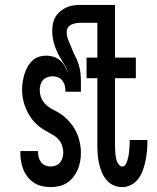

<svg xmlns="http://www.w3.org/2000/svg" viewBox="-20 -755 640 783"><path d="M186 8Q169 8 151.5 4Q134 0 119 -9.5Q104 -19 93 -33Q82 -47 75.5 -63Q69 -79 66 -96.5Q63 -114 63 -132V-139H135V-136Q135 -124 138 -113Q141 -102 147.5 -93.5Q154 -85 164.5 -80.5Q175 -76 186 -76Q197 -76 207.5 -80Q218 -84 225 -92.5Q232 -101 235 -112Q238 -123 238 -134Q238 -147 233.5 -160.5Q229 -174 220.5 -184.5Q212 -195 200.5 -202Q189 -209 177 -215.5Q165 -222 154 -229Q143 -236 133 -245Q123 -254 114.5 -264Q106 -274 99 -286Q92 -298 86.5 -310.5Q81 -323 77.5 -335.5Q74 -348 72 -362Q70 -376 70 -389Q70 -405 72.5 -421Q75 -437 79.5 -452Q84 -467 91.5 -481Q99 -495 110.5 -506.5Q122 -518 137.5 -523Q153 -528 169 -528Q184 -528 198.5 -523.5Q213 -519 225 -508.5Q237 -498 244.5 -484.5Q252 -471 257 -457Q254 -472 246 -485.5Q238 -499 230 -512Q222 -525 215 -539.5Q208 -554 203 -568.5Q198 -583 195.5 -598.5Q193 -614 193 -629Q193 -645 196 -659.5Q199 -674 206.5 -686.5Q214 -699 226 -709Q238 -719 251.5 -725Q265 -731 280 -733Q295 -735 310 -735H413V-662H310Q300 -662 290.5 -660.5Q281 -659 272 -655Q263 -651 257.5 -643Q252 -635 252 -625Q252 -607 259 -590.5Q266 -574 272.5 -557.5Q279 -541 287 -525.5Q295 -510 300.5 -493Q306 -476 308 -458.5Q310 -441 310 -423V-381H247Q247 -393 244.5 -404.5Q242 -416 235 -425.5Q228 -435 217 -439.5Q206 -444 194 -444Q184 -444 173 -440Q162 -436 155 -428Q148 -420 145 -409Q142 -398 142 -387Q142 -373 146.5 -360Q151 -347 159.5 -336.5Q168 -326 179 -318.5Q190 -311 202 -305Q214 -299 225 -292Q236 -285 246 -276Q256 -267 264.5 -257Q273 -247 280.5 -235.5Q288 -224 293.5 -211.5Q299 -199 302.5 -186Q306 -173 308 -159.5Q310 -146 310 -133Q310 -115 307 -97.5Q304 -80 297 -63.5Q290 -47 279 -33Q268 -19 253.5 -9.5Q239 0 221.5 4Q204 8 186 8ZM479 8Q460 8 443 0.5Q426 -7 414 -21.5Q402 -36 395 -53Q388 -70 384 -88Q380 -106 378.5 -124.5Q377 -143 377 -161V-436H333V-520H377V-735H449V-520H534V-436H449V-161Q449 -153 449.5 -145Q450 -137 450.5 -129Q451 -121 452.5 -113Q454 -105 457 -97.5Q460 -90 465.5 -83Q471 -76 479 -76Q486 -76 490.5 -82Q495 -88 497.5 -94.5Q500 -101 501.5 -108Q503 -115 504.5 -122Q506 -129 506.5 -136Q507 -143 507.5 -150Q508 -157 508.5 -164Q509 -171 509 -178V-184H581V-174Q581 -155 579 -135.5Q577 -116 573 -97.5Q569 -79 562.5 -60.5Q556 -42 544.5 -26.5Q533 -11 515.5 -1.5Q498 8 479 8Z"/></svg>

Font: Iosevka Medium Extended
Style: Regular
Weight: 500
Width: 7
Monospace: yes
Designer: Belleve Invis
Foundry: Belleve Invis
Version: Version 32.5.0; ttfautohint (v1.8.4)